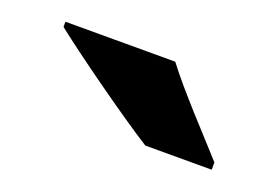

<svg xmlns="http://www.w3.org/2000/svg" viewBox="-40 -858 499 345"><g transform="rotate(20 209.0 -686.0)"><path d="M250 -766H40V-756C88 -718 197 -640 251 -606H378V-620C345 -657 284 -721 250 -766Z"/></g></svg>

Font: Noto Sans Sinhala Black
Style: Regular
Weight: 900
Designer: Jelle Bosma - Monotype Design Team
Foundry: Monotype Imaging Inc.
Version: Version 2.006